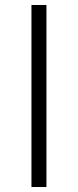

<svg xmlns="http://www.w3.org/2000/svg" viewBox="-20 -749 312 769"><path d="M106 0V-729H166V0Z"/></svg>

Font: Noto Sans Korean Light
Style: Regular
Weight: 300
Designer: Ryoko NISHIZUKA  (kana & ideographs); Paul D. Hunt (Latin, Greek & Cyrillic); Wenlong ZHANG  (bopomofo); Sandoll Communi
Foundry: Adobe Systems Incorporated
Version: Version 1.000;PS 1;hotconv 1.0.78;makeotf.lib2.5.61930